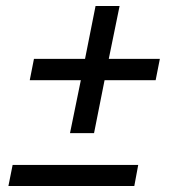

<svg xmlns="http://www.w3.org/2000/svg" viewBox="-20 -619 580 639"><path d="M213 -176 249 -352H79L93 -423H263L298 -599H378L342 -423H512L498 -352H328L293 -176ZM8 0 22 -70H440L427 0Z"/></svg>

Font: IBM Plex Sans Condensed Text
Style: Italic
Weight: 450
Width: 3
Italic angle: -11°
Designer: Mike Abbink, Paul van der Laan, Pieter van Rosmalen
Foundry: Bold Monday
Version: Version 1.1